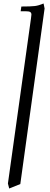

<svg xmlns="http://www.w3.org/2000/svg" viewBox="-20 -766 283 1089"><path d="M24.9 274.9 155.8 -662.1Q158.2 -681.6 158.2 -683.1Q158.2 -693.4 151.4 -697.8Q144.5 -702.1 127 -702.1H97.2L101.1 -729Q154.8 -729 177.2 -731.7Q199.7 -734.4 227.1 -746.1L232.9 -717.8L95.2 277.8L32.2 303.2Z"/></svg>

Font: Dihjauti S
Style: Italic
Weight: 400
Italic angle: -9°
Designer: T. Christopher White
Version: Version 3.0.0